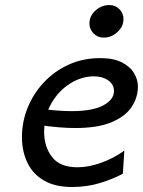

<svg xmlns="http://www.w3.org/2000/svg" viewBox="-20 -728 566 760"><path d="M472.2 -131.8 466.3 -40.5Q427.7 -19.5 376.2 -3.7Q324.7 12.2 265.1 12.2Q198.2 12.2 154.1 -13.4Q109.9 -39.1 88.4 -84Q66.9 -128.9 66.9 -185.5Q66.9 -246.1 89.6 -302Q112.3 -357.9 153.8 -402.1Q195.3 -446.3 252 -472.2Q308.6 -498 377 -498Q429.2 -498 462.2 -481.2Q495.1 -464.4 510.5 -438.5Q525.9 -412.6 525.9 -386.2Q525.9 -341.8 500.7 -304.2Q475.6 -266.6 420.9 -243.9Q366.2 -221.2 277.8 -221.2Q218.3 -221.2 136.2 -232.9V-297.9Q173.8 -293 205.6 -290.5Q237.3 -288.1 263.2 -288.1Q346.2 -288.1 388.7 -310.8Q431.2 -333.5 431.2 -367.7Q431.2 -393.6 408.4 -409.7Q385.7 -425.8 351.6 -425.8Q303.2 -425.8 258.1 -397.7Q212.9 -369.6 183.8 -319.8Q154.8 -270 154.8 -205.1Q154.8 -147.5 185.8 -106.7Q216.8 -65.9 286.6 -65.9Q331.5 -65.9 381.1 -84Q430.7 -102.1 472.2 -131.8ZM334 -635.3Q334 -664.6 357.9 -686.3Q381.8 -708 412.6 -708Q436.5 -708 452.6 -691.7Q468.8 -675.3 468.8 -652.3Q468.8 -623 444.8 -601.1Q420.9 -579.1 390.1 -579.1Q366.2 -579.1 350.1 -595.9Q334 -612.8 334 -635.3Z"/></svg>

Font: Andika
Style: Italic
Weight: 400
Italic angle: -14°
Designer: Victor Gaultney, Annie Olsen, Julie Remington, Don Collingsworth, Eric Hays, Becca Hirsbrunner
Foundry: SIL International
Version: Version 6.101